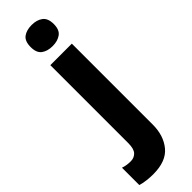

<svg xmlns="http://www.w3.org/2000/svg" viewBox="-384 -769 1010 1010"><g transform="rotate(-45 121.5 -264.0)"><path d="M60 -689Q60 -733 83.5 -750.5Q107 -768 146 -768Q184 -768 208 -750Q232 -732 232 -689Q232 -646 207.5 -628.5Q183 -611 146 -611Q108 -611 84 -628.5Q60 -646 60 -689ZM43 240Q20 240 -5 237Q-30 234 -49 228V99Q-34 104 -20.5 106Q-7 108 8 108Q33 108 49.5 91Q66 74 66 30V-549H226V53Q226 135 182.5 187.5Q139 240 43 240Z"/></g></svg>

Font: Noto Sans Ethiopic SemiCondensed ExtraBold
Style: Regular
Weight: 800
Width: 4
Designer: Monotype Design Team
Foundry: Monotype Imaging Inc.
Version: Version 2.102; ttfautohint (v1.8.4.7-5d5b)